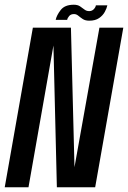

<svg xmlns="http://www.w3.org/2000/svg" viewBox="-50 -792 542 812"><path d="M-30 0 89 -675H250L265 -85L370.5 -675H471.5L352.5 0H190.5L176 -599.5L70.5 0ZM327.5 -704.5Q310.5 -704.5 300 -711.5Q289.5 -718.5 281.2 -725.5Q273 -732.5 263 -732.5Q249.5 -732.5 242.5 -724.2Q235.5 -716 234 -708H185.5Q189.5 -727.5 206.8 -749.8Q224 -772 262 -772Q278.5 -772 288.5 -765.2Q298.5 -758.5 307 -751.8Q315.5 -745 327 -745Q339 -745 346.8 -753.2Q354.5 -761.5 355.5 -769.5H404Q401.5 -757 393.2 -741.8Q385 -726.5 369 -715.5Q353 -704.5 327.5 -704.5Z"/></svg>

Font: Anybody Condensed Medium
Style: Italic
Weight: 500
Width: 3
Italic angle: -10°
Designer: Tyler Finck
Foundry: Etcetera Type Company
Version: Version 1.010; ttfautohint (v1.8.3) -l 8 -r 50 -G 200 -x 14 